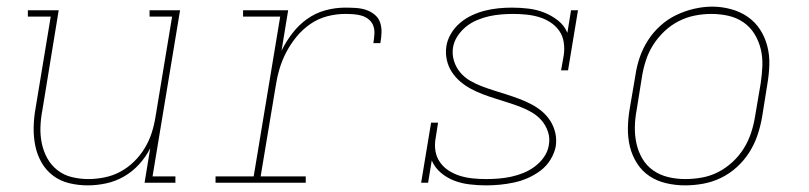

<svg xmlns="http://www.w3.org/2000/svg" viewBox="-20 -551 2440 579"><path d="M245 8Q216 8 189 1.5Q162 -5 140.5 -21Q119 -37 105.5 -60.5Q92 -84 86.5 -111Q81 -138 81.5 -166.5Q82 -195 87 -223L133 -501H64V-520H157L108 -220Q103 -195 102 -169Q101 -143 106 -119Q111 -95 122.5 -74Q134 -53 153 -38Q172 -23 196.5 -17Q221 -11 246 -11Q270 -11 295 -16Q320 -21 342.5 -33Q365 -45 384 -63.5Q403 -82 416.5 -104.5Q430 -127 437.5 -150.5Q445 -174 449 -199L499 -501H431V-520H523L440 -19H509V0H416L433 -104Q420 -78 399.5 -55.5Q379 -33 353.5 -18.5Q328 -4 300 2Q272 8 245 8Z M630 0V-19H745L825 -501H713V-520H849L829 -398Q842 -425 861.5 -450.5Q881 -476 906.5 -494Q932 -512 961.5 -520Q991 -528 1021 -528Q1037 -528 1053 -527Q1069 -526 1083 -521.5Q1097 -517 1109 -507.5Q1121 -498 1126 -484Q1131 -470 1130.5 -453.5Q1130 -437 1127 -421H1106Q1108 -434 1109 -447.5Q1110 -461 1106 -472.5Q1102 -484 1092.5 -492Q1083 -500 1071.5 -503.5Q1060 -507 1047 -508Q1034 -509 1021 -509Q994 -509 967 -502Q940 -495 916.5 -479Q893 -463 874.5 -440.5Q856 -418 843 -393Q830 -368 822.5 -342Q815 -316 811 -289L766 -19H902V0Z M1446 8Q1446 8 1445.5 8Q1445 8 1445 8Q1421 8 1396 5Q1371 2 1349 -6.5Q1327 -15 1309 -30.5Q1291 -46 1282 -67L1271 0H1250L1280 -181H1301L1294 -136Q1290 -116 1293 -96.5Q1296 -77 1307 -61.5Q1318 -46 1334 -36Q1350 -26 1368 -20.5Q1386 -15 1406 -13Q1426 -11 1446 -11Q1446 -11 1446.5 -11Q1447 -11 1447 -11Q1465 -11 1483.5 -12.5Q1502 -14 1521 -18Q1540 -22 1558.5 -29.5Q1577 -37 1593 -49Q1609 -61 1620.5 -77.5Q1632 -94 1635 -113Q1639 -134 1632.5 -153.5Q1626 -173 1613.5 -187.5Q1601 -202 1584 -212Q1567 -222 1548.5 -229Q1530 -236 1511 -242Q1492 -248 1473 -254Q1454 -260 1435.5 -267Q1417 -274 1399.5 -283.5Q1382 -293 1367.5 -305.5Q1353 -318 1342.5 -334Q1332 -350 1327.5 -370Q1323 -390 1326 -411Q1329 -431 1340 -449.5Q1351 -468 1367.5 -482Q1384 -496 1403.5 -505Q1423 -514 1443 -519Q1463 -524 1483.5 -526Q1504 -528 1524 -528Q1549 -528 1574 -525Q1599 -522 1621.5 -513Q1644 -504 1663 -489Q1682 -474 1691 -452L1702 -520H1723L1693 -339H1672L1680 -384Q1683 -404 1680 -423.5Q1677 -443 1666.5 -458Q1656 -473 1640 -483.5Q1624 -494 1605.5 -499.5Q1587 -505 1567 -507Q1547 -509 1528 -509Q1510 -509 1491.5 -507.5Q1473 -506 1455 -502Q1437 -498 1419 -490.5Q1401 -483 1386 -471Q1371 -459 1360 -442.5Q1349 -426 1346 -407Q1343 -387 1349 -367.5Q1355 -348 1367.5 -333Q1380 -318 1397 -308Q1414 -298 1432.5 -291Q1451 -284 1470 -278Q1489 -272 1508 -266Q1527 -260 1545.5 -253Q1564 -246 1581.5 -237Q1599 -228 1614 -215.5Q1629 -203 1639.5 -186.5Q1650 -170 1654.5 -150.5Q1659 -131 1656 -110Q1652 -89 1640 -69.5Q1628 -50 1610 -36.5Q1592 -23 1571.5 -14Q1551 -5 1529.5 -0.5Q1508 4 1487.5 6Q1467 8 1446 8Z M2046 8Q2017 8 1989 1.5Q1961 -5 1938.5 -20Q1916 -35 1901 -58.5Q1886 -82 1879.5 -109Q1873 -136 1873.5 -165Q1874 -194 1879 -223L1896 -323Q1900 -351 1909 -377.5Q1918 -404 1933.5 -428.5Q1949 -453 1971 -473Q1993 -493 2019 -505.5Q2045 -518 2073 -524.5Q2101 -531 2128 -531Q2156 -531 2184 -523.5Q2212 -516 2234.5 -500.5Q2257 -485 2272 -462Q2287 -439 2294 -411.5Q2301 -384 2300 -355Q2299 -326 2294 -297L2278 -197Q2273 -169 2264 -142.5Q2255 -116 2239.5 -91.5Q2224 -67 2202 -47Q2180 -27 2154 -14.5Q2128 -2 2100.5 3Q2073 8 2046 8ZM2046 -11Q2071 -11 2096.5 -15.5Q2122 -20 2145.5 -32Q2169 -44 2189 -62.5Q2209 -81 2223 -103.5Q2237 -126 2245 -150.5Q2253 -175 2257 -200L2274 -300Q2278 -326 2279 -352.5Q2280 -379 2274 -403.5Q2268 -428 2255 -449Q2242 -470 2221.5 -484Q2201 -498 2176 -503.5Q2151 -509 2125 -509Q2100 -509 2075 -504Q2050 -499 2026.5 -487Q2003 -475 1983.5 -456.5Q1964 -438 1950 -416Q1936 -394 1928 -369.5Q1920 -345 1916 -320L1900 -220Q1895 -194 1894.5 -168Q1894 -142 1899.5 -117.5Q1905 -93 1917.5 -72Q1930 -51 1950 -37Q1970 -23 1995 -17Q2020 -11 2046 -11Z"/></svg>

Font: Iosevka Etoile Thin Oblique
Style: Regular
Weight: 100
Italic angle: -9°
Designer: Belleve Invis
Foundry: Belleve Invis
Version: Version 15.5.2; ttfautohint (v1.8.4)